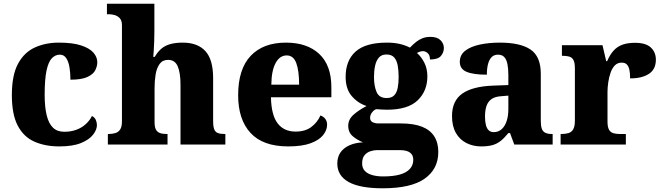

<svg xmlns="http://www.w3.org/2000/svg" viewBox="-20 -780 3574 1036"><path d="M300 10Q224 10 166 -15.5Q108 -41 76 -101.5Q44 -162 44 -267Q44 -375 77.5 -436.5Q111 -498 168.5 -524Q226 -550 297 -550Q372 -550 417.5 -535Q463 -520 484 -496Q505 -472 505 -444Q505 -424 494.5 -402Q484 -380 452.5 -365Q421 -350 360 -350Q360 -386 355 -416.5Q350 -447 337.5 -466Q325 -485 303 -485Q278 -485 259.5 -465.5Q241 -446 231 -399Q221 -352 221 -268Q221 -202 232 -157.5Q243 -113 266 -91Q289 -69 327 -69Q363 -69 392.5 -80Q422 -91 443.5 -111Q465 -131 476 -154Q491 -147 497 -133Q503 -119 503 -105Q503 -80 482 -53Q461 -26 416.5 -8Q372 10 300 10Z M562 0V-57H565Q586 -57 602.5 -62Q619 -67 628.5 -81.5Q638 -96 638 -125V-644Q638 -670 625.5 -682.5Q613 -695 597.5 -699Q582 -703 571 -703H557V-760H813V-610Q813 -583 812 -555.5Q811 -528 809.5 -505.5Q808 -483 807 -473H815Q831 -501 851.5 -518Q872 -535 900.5 -542.5Q929 -550 966 -550Q1046 -550 1088 -504.5Q1130 -459 1130 -358V-128Q1130 -97 1136 -82Q1142 -67 1156 -62Q1170 -57 1192 -57H1196V0H954V-322Q954 -387 939 -422Q924 -457 887 -457Q857 -457 841 -434.5Q825 -412 819.5 -377Q814 -342 814 -305V-122Q814 -94 821.5 -80.5Q829 -67 843.5 -62Q858 -57 880 -57H884V0Z M1535 10Q1399 10 1332 -62.5Q1265 -135 1265 -266Q1265 -407 1332.5 -478.5Q1400 -550 1523 -550Q1637 -550 1702.5 -489Q1768 -428 1768 -309V-255H1442Q1444 -159 1478 -114.5Q1512 -70 1575 -70Q1627 -70 1660 -95Q1693 -120 1709 -157Q1726 -151 1735.5 -138Q1745 -125 1745 -107Q1745 -78 1723.5 -51Q1702 -24 1656 -7Q1610 10 1535 10ZM1594 -323Q1594 -399 1578.5 -440Q1563 -481 1527 -481Q1490 -481 1467.5 -440.5Q1445 -400 1444 -323Z M2045 236Q1922 236 1861 202Q1800 168 1800 102Q1800 68 1816.5 43.5Q1833 19 1864.5 4.5Q1896 -10 1939 -12Q1910 -23 1884.5 -44Q1859 -65 1859 -101Q1859 -135 1886.5 -160Q1914 -185 1958 -208Q1911 -223 1878 -261.5Q1845 -300 1845 -365Q1845 -454 1899 -502Q1953 -550 2068 -550Q2106 -550 2136.5 -543Q2167 -536 2192 -523Q2209 -541 2225.5 -554Q2242 -567 2260.5 -574Q2279 -581 2303 -581Q2339 -581 2357 -563Q2375 -545 2375 -521Q2375 -497 2359 -478Q2343 -459 2300 -459Q2300 -483 2287.5 -493.5Q2275 -504 2263 -504Q2254 -504 2245 -501Q2236 -498 2230 -494Q2254 -473 2270 -441Q2286 -409 2286 -368Q2286 -289 2233.5 -238.5Q2181 -188 2068 -188Q2058 -188 2038.5 -189Q2019 -190 2010 -191Q1998 -187 1987.5 -173.5Q1977 -160 1977 -144Q1977 -128 1990 -121Q2003 -114 2022 -114H2142Q2212 -114 2256.5 -96.5Q2301 -79 2323 -44.5Q2345 -10 2345 40Q2345 132 2271.5 184Q2198 236 2045 236ZM2047 172Q2101 172 2137 162Q2173 152 2191.5 131.5Q2210 111 2210 82Q2210 57 2192.5 43.5Q2175 30 2137 30H2014Q1998 30 1979 36Q1960 42 1947 57.5Q1934 73 1934 102Q1934 126 1948 141.5Q1962 157 1988 164.5Q2014 172 2047 172ZM2066 -251Q2093 -251 2107 -265.5Q2121 -280 2126 -306Q2131 -332 2131 -365Q2131 -399 2126 -426.5Q2121 -454 2107 -470Q2093 -486 2065 -486Q2039 -486 2024.5 -469.5Q2010 -453 2004 -425.5Q1998 -398 1998 -364Q1998 -316 2012 -283.5Q2026 -251 2066 -251Z M2576 10Q2533 10 2497 -8Q2461 -26 2440 -62.5Q2419 -99 2419 -154Q2419 -236 2474.5 -275Q2530 -314 2641 -318L2723 -321V-375Q2723 -410 2718 -434.5Q2713 -459 2701 -472Q2689 -485 2667 -485Q2646 -485 2633 -472Q2620 -459 2613.5 -435Q2607 -411 2607 -377Q2534 -377 2497.5 -392.5Q2461 -408 2461 -446Q2461 -484 2490.5 -506.5Q2520 -529 2569 -539.5Q2618 -550 2677 -550Q2788 -550 2843 -512.5Q2898 -475 2898 -382V-128Q2898 -101 2903.5 -85.5Q2909 -70 2922.5 -63.5Q2936 -57 2958 -57H2962V0H2755L2732 -62H2723Q2701 -35 2681.5 -19.5Q2662 -4 2637.5 3Q2613 10 2576 10ZM2644 -67Q2669 -67 2686.5 -82.5Q2704 -98 2713.5 -126Q2723 -154 2723 -191V-264L2686 -261Q2652 -259 2633 -246Q2614 -233 2605.5 -209.5Q2597 -186 2597 -151Q2597 -124 2602 -105Q2607 -86 2617.5 -76.5Q2628 -67 2644 -67Z M3005 0V-57H3009Q3032 -57 3048 -62Q3064 -67 3073 -82.5Q3082 -98 3082 -129V-411Q3082 -441 3074.5 -455.5Q3067 -470 3052 -474.5Q3037 -479 3015 -479H3012V-536H3231L3251 -450H3256Q3271 -485 3291 -507Q3311 -529 3339 -539Q3367 -549 3407 -549Q3465 -549 3492 -523.5Q3519 -498 3519 -458Q3519 -406 3481.5 -381.5Q3444 -357 3380 -357Q3380 -385 3376 -403.5Q3372 -422 3362.5 -432Q3353 -442 3334 -442Q3312 -442 3297.5 -427Q3283 -412 3274.5 -387.5Q3266 -363 3262 -335.5Q3258 -308 3258 -285V-124Q3258 -95 3266 -80.5Q3274 -66 3289 -61.5Q3304 -57 3323 -57H3357V0Z"/></svg>

Font: Noto Serif Armenian ExtraBold
Style: Regular
Weight: 800
Version: Version 2.007